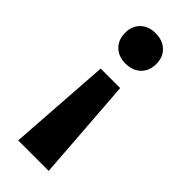

<svg xmlns="http://www.w3.org/2000/svg" viewBox="-220 -507 739 739"><g transform="rotate(45 149.5 -138.0)"><path d="M227 -389Q227 -351 203.5 -328.5Q180 -306 141 -306Q103 -306 80 -329Q57 -352 57 -389Q57 -426 80 -448.5Q103 -471 141 -471Q180 -471 203.5 -448.5Q227 -426 227 -389ZM225 195H59L88 -225H194Z"/></g></svg>

Font: Ysabeau Ultrabold
Style: Regular
Weight: 800
Designer: Christian Thalmann (Catharsis Fonts)
Version: Version 0.003